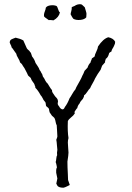

<svg xmlns="http://www.w3.org/2000/svg" viewBox="-20 -869 618 897"><path d="M383 -788Q375 -778 355.5 -776Q336 -774 323 -781Q318 -786 310 -802Q310 -807 313 -817Q316 -827 315 -835Q317 -837 328 -841Q342 -851 359 -849Q364 -847 369 -841.5Q374 -836 376 -835Q377 -831 380.5 -820Q384 -809 384 -804.5Q384 -800 383 -788ZM186 -792Q184 -802 189 -814.5Q194 -827 194 -833Q200 -842 216 -844Q232 -846 244 -841Q248 -838 251.5 -826Q255 -814 260 -811Q255 -788 230 -774Q228 -774 220.5 -775Q213 -776 208 -775Q206 -777 197.5 -782.5Q189 -788 186 -792ZM471 -578 457 -562Q456 -558 453.5 -552.5Q451 -547 450 -543Q436 -524 424 -502Q421 -494 412.5 -479.5Q404 -465 401 -457Q396 -453 388 -440.5Q380 -428 373 -424Q373 -420 372 -417.5Q371 -415 369.5 -412Q368 -409 367 -407Q355 -395 352 -386Q343 -376 341 -364Q338 -362 334 -355.5Q330 -349 329 -348Q328 -346 328.5 -343.5Q329 -341 329 -338.5Q329 -336 327 -336Q324 -330 312 -320.5Q300 -311 297 -303Q295 -254 300 -224Q297 -214 297 -203Q297 -192 298.5 -178Q300 -164 300 -156Q300 -146 295 -114Q295 -101 295.5 -87Q296 -73 297 -55.5Q298 -38 298 -28Q305 -9 306 -5Q304 -4 293.5 1.5Q283 7 276 8Q257 8 249 0Q244 -10 243 -11Q244 -18 248 -35Q248 -38 245.5 -47.5Q243 -57 242.5 -62Q242 -67 242.5 -74.5Q243 -82 246 -87Q246 -88 244 -98Q242 -108 240 -112Q242 -116 243 -128Q244 -140 247 -144Q245 -154 248 -169Q247 -174 246 -190.5Q245 -207 243 -216Q244 -219 246 -224Q248 -229 248 -232Q248 -242 246.5 -260Q245 -278 245 -284Q242 -288 240 -299Q238 -310 236 -314Q235 -318 229.5 -322.5Q224 -327 223 -328L212 -344Q211 -346 210 -352Q209 -358 209 -359Q208 -364 202 -368Q196 -372 195 -375Q193 -387 193 -389Q192 -392 187 -397.5Q182 -403 181 -407Q174 -421 170 -424Q157 -448 145 -459Q146 -463 143.5 -467.5Q141 -472 141 -475Q140 -478 133 -487Q126 -496 124 -504Q122 -507 117 -511Q112 -515 111 -517Q109 -523 94 -551Q93 -553 89.5 -557.5Q86 -562 85 -565Q83 -570 74 -577Q72 -586 64.5 -598Q57 -610 56 -618Q53 -621 46 -632Q39 -643 34 -648Q34 -653 29 -661.5Q24 -670 26 -675Q27 -680 30.5 -683Q34 -686 42.5 -689Q51 -692 53 -693Q76 -688 89 -680L105 -644Q107 -640 112.5 -635.5Q118 -631 119 -629Q119 -626 124 -623L130 -605Q141 -592 146 -575Q147 -573 155 -561.5Q163 -550 165 -542Q170 -537 174 -527Q177 -525 178.5 -518Q180 -511 182 -509Q185 -506 188 -500Q191 -494 192 -492Q196 -484 203 -478Q205 -475 211.5 -464Q218 -453 223 -448Q223 -440 225 -438Q226 -435 230 -430Q234 -425 236 -421Q237 -419 240 -416Q243 -413 244.5 -411.5Q246 -410 248 -406.5Q250 -403 250 -400Q252 -398 250.5 -392Q249 -386 250 -382Q251 -378 254.5 -374Q258 -370 259 -367Q265 -359 272 -358Q279 -358 283 -369Q295 -384 305 -410Q309 -415 317.5 -430Q326 -445 332 -451Q335 -460 344 -475Q353 -490 354 -493Q356 -497 360 -504.5Q364 -512 365 -516Q369 -522 375 -538L389 -553Q393 -567 403 -577Q403 -581 408 -591Q408 -595 410.5 -597Q413 -599 416.5 -601Q420 -603 422 -605Q423 -614 430 -628Q437 -642 438 -652Q462 -688 486 -695Q510 -690 518 -674Q518 -669 517 -665Q516 -661 513.5 -656.5Q511 -652 510 -649Q510 -648 505.5 -641.5Q501 -635 501 -629Q500 -628 498 -627Q496 -626 494.5 -625Q493 -624 492 -623Q491 -622 490 -621Q485 -600 474 -594Q474 -591 472 -586.5Q470 -582 471 -578Z"/></svg>

Font: FuturaRenner Light
Style: Regular
Weight: 300
Designer: BSozoo
Foundry: BSozoo
Version: Version 1.001;PS 001.001;hotconv 1.0.70;makeotf.lib2.5.58329